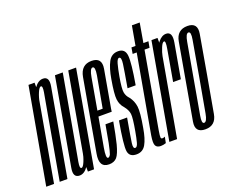

<svg xmlns="http://www.w3.org/2000/svg" viewBox="-153 -924 1391 1132"><g transform="rotate(-20 542.5 -358.5)"><path d="M-38 0H11L107.5 -547L107 -600H69ZM46.5 0H95L163.5 -390Q180 -484 191 -544.8Q202 -605.5 161 -605.5Q131 -605.5 107 -571.5Q83 -537.5 75 -493.5L95.5 -480.5Q100.5 -510.5 112.5 -538.8Q124.5 -567 134.5 -567Q146.5 -567 139.8 -527.5Q133 -488 116.5 -397Z M223.5 0H262L367.5 -600H318.5L223 -58.5ZM284 -600H235L165.5 -206.5Q149.5 -113.5 138.8 -54Q128 5.5 170.5 5.5Q200.5 5.5 223.8 -29Q247 -63.5 254.5 -106.5L234.5 -120.5Q229.5 -90.5 217.5 -61.8Q205.5 -33 195.5 -33Q183 -33 190 -72.5Q197 -112 213.5 -203Z M356.5 3 363.5 -35.5Q348.5 -35.5 360 -101Q371 -166 396 -302Q424 -461.5 433.5 -515Q442.5 -567.5 459 -567.5Q476.5 -567.5 467.5 -515Q457.5 -463.5 432 -318.5H392.5L386 -283.5H476Q477.5 -293 478.5 -301.5Q507.5 -466 520 -536.5Q532 -606 465.5 -606Q400 -606 387 -534Q374.5 -462 346 -302Q323 -168 307.5 -82Q292 3 356.5 3ZM363.5 -35.5 356.5 3Q388 3 406 -17Q423 -37 437.5 -92Q451 -146.5 465 -226.5H416Q405.5 -166.5 396 -116Q385.5 -65.5 379.5 -50Q371.5 -35.5 363.5 -35.5Z M528.5 3Q568 3 587.5 -31.2Q607 -65.5 617.5 -129Q634.5 -223 629.8 -259.5Q625 -296 603 -324.5Q585 -343 581 -367.2Q577 -391.5 589.5 -462.5Q598 -510 606 -538.8Q614 -567.5 625.5 -567.5Q640.5 -567.5 634.8 -525.8Q629 -484 611 -381.5H662Q685 -514 680.8 -560Q676.5 -606 632.5 -606Q591 -606 570.8 -568Q550.5 -530 539.5 -464.5Q524 -376 528 -341.8Q532 -307.5 554 -284Q575.5 -257.5 578.5 -232.2Q581.5 -207 567 -127Q560 -87 553 -61.2Q546 -35.5 534 -35.5Q519.5 -35.5 524 -68.8Q528.5 -102 549.5 -220.5H498.5Q472.5 -73.5 478.2 -35.2Q484 3 528.5 3Z M679.5 5.5Q696 5.5 712.5 -0.5L720 -38.5Q711.5 -34 703.5 -34Q695.5 -34 694.2 -42.5Q693 -51 699 -86.5L783 -561.5H814.5L821.5 -600H790L811 -721.5H762L740.5 -600H715L708.5 -561.5H734L647 -73Q639 -24.5 647.8 -9.5Q656.5 5.5 679.5 5.5Z M876 -324H924.5Q950.5 -472.5 962.5 -539.2Q974.5 -606 933.5 -606Q906.5 -606 883.2 -576.8Q860 -547.5 852.5 -501L869.5 -488.5Q873.5 -510.5 885.2 -539Q897 -567.5 907.5 -567.5Q919 -567.5 910.2 -519Q901.5 -470.5 876 -324ZM734.5 0H783L878.5 -539V-600H840.5Z M960.5 3Q1025.5 3 1037.5 -64.5Q1049.5 -132 1079.5 -300.5Q1109 -469 1120.8 -537.5Q1132.5 -606 1067.5 -606Q1001.5 -606 989.2 -537.5Q977 -469 947.5 -300.5Q918 -132.5 906.2 -64.8Q894.5 3 960.5 3ZM966 -35.5Q949.5 -35.5 958.2 -84Q967 -132.5 996.5 -300.5Q1026.5 -468.5 1035 -518.2Q1043.5 -568 1060.5 -568Q1078 -568 1069 -518.5Q1060 -469 1031 -300.5Q1001 -133 992.2 -84.2Q983.5 -35.5 966 -35.5Z"/></g></svg>

Font: Anybody UltraCondensed Light
Style: Italic
Weight: 300
Width: 1
Italic angle: -10°
Version: Version 1.113;gftools[0.9.25]